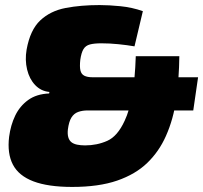

<svg xmlns="http://www.w3.org/2000/svg" viewBox="-20 -724 802 758"><path d="M373 -704Q410 -704 455.5 -699.5Q501 -695 544 -680L511 -541Q482 -546 447.5 -549.5Q413 -553 380 -553Q352 -553 335 -548.5Q318 -544 309.5 -530Q301 -516 297 -488Q294 -461 297.5 -446Q301 -431 313 -425Q325 -419 345 -419H762L743 -288H326Q305 -288 288.5 -282Q272 -276 262 -260Q252 -244 248 -213Q246 -195 249.5 -182.5Q253 -170 261.5 -163Q270 -156 284 -153Q298 -150 316 -150Q363 -150 403.5 -168Q444 -186 472 -247Q491 -287 502 -349Q513 -411 516 -502H688Q687 -415 676 -334.5Q665 -254 635 -187Q608 -126 561.5 -81Q515 -36 442.5 -11Q370 14 265 14Q170 14 112 -8Q54 -30 31 -74Q8 -118 16 -184Q22 -230 40 -267.5Q58 -305 91 -329Q124 -353 174 -355L175 -361Q142 -364 119 -388Q96 -412 87 -449.5Q78 -487 85 -528Q99 -606 139 -643.5Q179 -681 239 -692.5Q299 -704 373 -704Z"/></svg>

Font: Exo 2 Black
Style: Italic
Weight: 900
Italic angle: -8°
Designer: Natanael Gama
Foundry: Natanael Gama
Version: Version 2.010